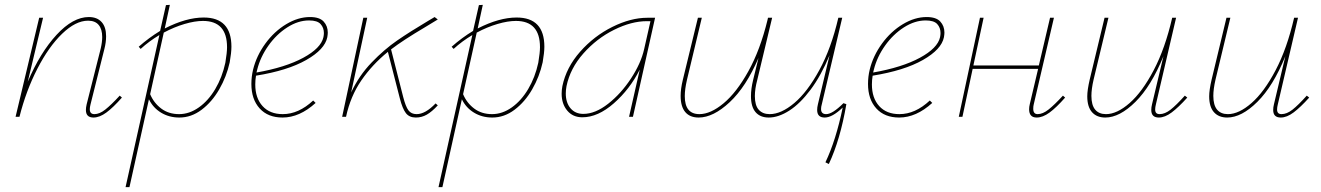

<svg xmlns="http://www.w3.org/2000/svg" viewBox="-20 -480 5428 789"><path d="M481 -79Q445 -38 417 -17.5Q389 3 364 3Q333 3 333 -28Q333 -38 336 -51L394 -281Q400 -307 400 -328Q400 -360 385.5 -377.5Q371 -395 342 -395Q291 -395 235.5 -341.5Q180 -288 133.5 -197.5Q87 -107 60 0H44L141 -407H157L94 -144Q145 -264 212.5 -337Q280 -410 345 -410Q379 -410 397.5 -389.5Q416 -369 416 -331Q416 -306 409 -279L352 -51Q349 -39 349 -31Q349 -11 368 -11Q389 -11 413 -30Q437 -49 472 -87Z M931 -288Q931 -264 924 -224Q911 -165 881 -113Q851 -61 808.5 -29Q766 3 717 3Q675 3 642 -17Q609 -37 592 -72L512 289H496L635 -336Q593 -311 558 -279L550 -288Q592 -325 638 -353L662 -459L678 -460L657 -363Q745 -408 817 -408Q931 -408 931 -288ZM913 -286Q913 -394 814 -394Q781 -394 738.5 -381.5Q696 -369 653 -346L597 -93Q612 -57 642.5 -34Q673 -11 716 -11Q758 -11 797 -38.5Q836 -66 864.5 -114Q893 -162 906 -222Q913 -264 913 -286Z M1327 -346Q1327 -339 1325 -327Q1315 -277 1238.5 -233.5Q1162 -190 1032 -169Q1029 -151 1029 -133Q1029 -77 1059 -44Q1089 -11 1142 -11Q1207 -11 1267 -67L1277 -57Q1211 3 1141 3Q1081 3 1047 -34.5Q1013 -72 1013 -135Q1013 -165 1020 -194Q1034 -251 1070.5 -301Q1107 -351 1156 -380.5Q1205 -410 1254 -410Q1293 -410 1310 -391.5Q1327 -373 1327 -346ZM1311 -344Q1311 -366 1297.5 -381Q1284 -396 1250 -396Q1205 -396 1160.5 -367.5Q1116 -339 1083 -292.5Q1050 -246 1037 -194L1034 -182Q1153 -203 1226 -242.5Q1299 -282 1309 -327Q1311 -337 1311 -344Z M1770 -55 1779 -47Q1755 -21 1734 -9Q1713 3 1689 3Q1662 3 1648 -15Q1634 -33 1623 -76L1574 -267Q1509 -214 1464.5 -149Q1420 -84 1402 0H1386L1473 -407H1489L1423 -100Q1455 -169 1507 -223Q1559 -277 1612 -313.5Q1665 -350 1739 -394L1766 -410L1779 -400L1728 -369Q1635 -314 1587 -277L1637 -81Q1647 -42 1658.5 -26.5Q1670 -11 1692 -11Q1728 -11 1770 -55Z M2217 -288Q2217 -264 2210 -224Q2197 -165 2167 -113Q2137 -61 2094.5 -29Q2052 3 2003 3Q1961 3 1928 -17Q1895 -37 1878 -72L1798 289H1782L1921 -336Q1879 -311 1844 -279L1836 -288Q1878 -325 1924 -353L1948 -459L1964 -460L1943 -363Q2031 -408 2103 -408Q2217 -408 2217 -288ZM2199 -286Q2199 -394 2100 -394Q2067 -394 2024.5 -381.5Q1982 -369 1939 -346L1883 -93Q1898 -57 1928.5 -34Q1959 -11 2002 -11Q2044 -11 2083 -38.5Q2122 -66 2150.5 -114Q2179 -162 2192 -222Q2199 -264 2199 -286Z M2672 -407 2581 0H2565L2609 -194Q2568 -113 2502.5 -55.5Q2437 2 2373 2Q2334 2 2311 -25.5Q2288 -53 2288 -95Q2288 -110 2291 -126Q2307 -203 2364 -267.5Q2421 -332 2496.5 -369.5Q2572 -407 2640 -407ZM2627 -278 2653 -393H2638Q2575 -393 2503.5 -357.5Q2432 -322 2377.5 -260.5Q2323 -199 2308 -126Q2305 -110 2305 -96Q2305 -58 2324.5 -35Q2344 -12 2377 -12Q2426 -12 2479 -53.5Q2532 -95 2573 -157.5Q2614 -220 2627 -278Z M3458 -52Q3433 94 3386 194L3372 187Q3415 97 3443 -38Q3400 3 3369 3Q3338 3 3338 -28Q3338 -39 3341 -51L3389 -253Q3354 -169 3311 -111.5Q3268 -54 3223.5 -25.5Q3179 3 3139 3Q3104 3 3085 -19Q3066 -41 3066 -85Q3066 -115 3075 -152L3097 -242Q3046 -123 2978.5 -60Q2911 3 2851 3Q2815 3 2796 -19.5Q2777 -42 2777 -86Q2777 -115 2786 -152L2848 -407H2864L2803 -152Q2794 -113 2794 -85Q2794 -11 2854 -11Q2900 -11 2953.5 -55.5Q3007 -100 3055.5 -187.5Q3104 -275 3134 -398L3136 -407H3153L3092 -152Q3082 -115 3082 -85Q3082 -47 3098 -29Q3114 -11 3143 -11Q3190 -11 3244 -56.5Q3298 -102 3347 -192Q3396 -282 3425 -407H3441L3357 -51Q3354 -41 3354 -32Q3354 -11 3375 -11Q3401 -11 3446 -56Z M3861 -346Q3861 -339 3859 -327Q3849 -277 3772.5 -233.5Q3696 -190 3566 -169Q3563 -151 3563 -133Q3563 -77 3593 -44Q3623 -11 3676 -11Q3741 -11 3801 -67L3811 -57Q3745 3 3675 3Q3615 3 3581 -34.5Q3547 -72 3547 -135Q3547 -165 3554 -194Q3568 -251 3604.5 -301Q3641 -351 3690 -380.5Q3739 -410 3788 -410Q3827 -410 3844 -391.5Q3861 -373 3861 -346ZM3845 -344Q3845 -366 3831.5 -381Q3818 -396 3784 -396Q3739 -396 3694.5 -367.5Q3650 -339 3617 -292.5Q3584 -246 3571 -194L3568 -182Q3687 -203 3760 -242.5Q3833 -282 3843 -327Q3845 -337 3845 -344Z M4357 -79Q4321 -38 4293 -17.5Q4265 3 4240 3Q4209 3 4209 -31Q4209 -41 4212 -53L4246 -197H3977L3935 0H3920L4007 -407H4022L3980 -211H4249L4295 -407H4311L4228 -51Q4226 -44 4226 -33Q4226 -11 4244 -11Q4265 -11 4289 -30Q4313 -49 4348 -87Z M4859 -79Q4823 -39 4795 -18Q4767 3 4742 3Q4711 3 4711 -28Q4711 -39 4714 -51L4761 -249Q4711 -126 4646 -61.5Q4581 3 4522 3Q4487 3 4467.5 -19Q4448 -41 4448 -84Q4448 -110 4458 -153L4519 -407H4535L4474 -153Q4465 -114 4465 -86Q4465 -48 4480.5 -29.5Q4496 -11 4525 -11Q4570 -11 4622 -56.5Q4674 -102 4721 -191.5Q4768 -281 4797 -407H4813L4730 -51Q4727 -39 4727 -30Q4727 -11 4745 -11Q4767 -11 4790.5 -29.5Q4814 -48 4849 -87Z M5360 -79Q5324 -39 5296 -18Q5268 3 5243 3Q5212 3 5212 -28Q5212 -39 5215 -51L5262 -249Q5212 -126 5147 -61.5Q5082 3 5023 3Q4988 3 4968.5 -19Q4949 -41 4949 -84Q4949 -110 4959 -153L5020 -407H5036L4975 -153Q4966 -114 4966 -86Q4966 -48 4981.5 -29.5Q4997 -11 5026 -11Q5071 -11 5123 -56.5Q5175 -102 5222 -191.5Q5269 -281 5298 -407H5314L5231 -51Q5228 -39 5228 -30Q5228 -11 5246 -11Q5268 -11 5291.5 -29.5Q5315 -48 5350 -87Z"/></svg>

Font: Ysabeau Thin
Style: Italic
Weight: 200
Italic angle: -12°
Designer: Christian Thalmann (Catharsis Fonts)
Version: Version 0.003